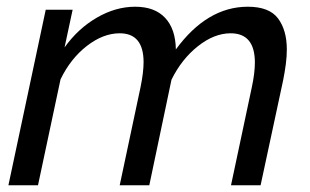

<svg xmlns="http://www.w3.org/2000/svg" viewBox="-20 -551 923 571"><path d="M116 -522H196L172 -410Q212 -466 268 -498.5Q324 -531 382 -531Q440 -531 471 -498Q502 -465 503 -404Q596 -531 717 -531Q781 -531 807 -496Q833 -461 833 -404Q833 -383 830 -360Q827 -337 822 -312L755 0H667L729 -292Q738 -334 738 -365Q738 -452 666 -452Q617 -452 568.5 -413.5Q520 -375 490 -314L424 0H336L398 -292Q407 -336 407 -366Q407 -452 336 -452Q287 -452 238.5 -414.5Q190 -377 160 -315L93 0H5Z"/></svg>

Font: Raleway Medium
Style: Italic
Weight: 500
Italic angle: -12°
Designer: Matt McInerney, Pablo Impallari, Rodrigo Fuenzalida
Foundry: Matt McInerney, Pablo Impallari, Rodrigo Fuenzalida
Version: Version 4.026